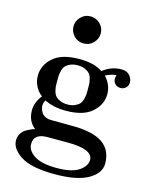

<svg xmlns="http://www.w3.org/2000/svg" viewBox="-131 -778 836 1062"><g transform="rotate(15 287.5 -246.5)"><path d="M176 -617Q176 -647 198.5 -670.5Q221 -694 254 -694Q285 -694 308.5 -671.5Q332 -649 332 -616Q332 -586 309.5 -562.5Q287 -539 254 -539Q220 -539 198 -562.5Q176 -586 176 -617ZM32 75Q32 53 43 35.5Q54 18 71 8.5Q88 -1 98.5 -5.5Q109 -10 118 -12Q74 -47 74 -108Q74 -154 108 -197Q84 -214 70 -242.5Q56 -271 56 -302Q56 -362 105.5 -406Q155 -450 255 -450Q340 -450 389 -417Q437 -455 495 -455Q526 -455 542 -436.5Q558 -418 558 -397Q558 -379 546 -366.5Q534 -354 515 -354Q496 -354 484 -366Q472 -378 472 -397Q472 -407 476 -417Q444 -414 414 -398Q454 -355 454 -302Q454 -242 404.5 -198Q355 -154 255 -154Q183 -154 133 -180Q123 -167 123 -147Q123 -128 136 -108.5Q149 -89 178 -84Q183 -83 255 -83Q315 -83 343 -82Q371 -81 405.5 -74.5Q440 -68 467 -55Q542 -17 542 72Q542 128 477.5 164.5Q413 201 287 201Q152 201 92 162Q32 123 32 75ZM118 73Q118 111 160.5 138Q203 165 287 165Q375 165 415.5 137Q456 109 456 75Q456 13 312 13H195Q118 13 118 73ZM167.5 -331.5Q167 -321 167 -302Q167 -283 167.5 -272.5Q168 -262 172.5 -244Q177 -226 186 -216Q195 -206 212.5 -198Q230 -190 255 -190Q280 -190 297.5 -198Q315 -206 324 -216Q333 -226 337.5 -244Q342 -262 342.5 -272.5Q343 -283 343 -302Q343 -321 342.5 -331.5Q342 -342 337.5 -360Q333 -378 324 -388Q315 -398 297.5 -406Q280 -414 255 -414Q230 -414 212.5 -406Q195 -398 186 -388Q177 -378 172.5 -360Q168 -342 167.5 -331.5Z"/></g></svg>

Font: CMU Serif
Style: Bold
Weight: 700
Version: Version 0.7.0